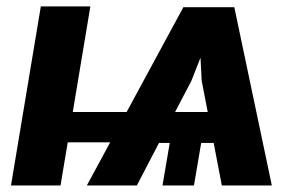

<svg xmlns="http://www.w3.org/2000/svg" viewBox="-20 -565 927 585"><path d="M808.2 0H655.9L631 -129.6H593L571 0H475.1L497.2 -129.6H464.5L397 0H244.7L315.7 -131.4H186.4L164.4 0H13.5L104.4 -545.5H255.3L201.7 -223.7H365.8L538.7 -543H693.9ZM612.9 -223.7 594.5 -318.9 590.9 -389.2 563.2 -318.9 513.5 -223.7Z"/></svg>

Font: Linik Sans
Style: Bold Italic
Weight: 700
Italic angle: 9°
Designer: Fonts by Rasmus Andersson / Changes by Cristiano Sobral with parts from Marc Monis
Foundry: rsms
Version: Version 3.020; ttfautohint (v1.6)